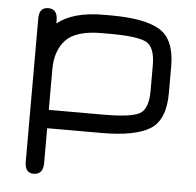

<svg xmlns="http://www.w3.org/2000/svg" viewBox="-48 -506 750 733"><g transform="rotate(5 327.0 -139.5)"><path d="M524.4 -273.4V-176.8C524.4 -129.9 513.3 -100.4 491.2 -88.4C469.1 -76.3 422.5 -70.3 351.6 -70.3H143.6V-226.6C143.6 -273.4 156.4 -310.7 182.1 -338.4C207.8 -366 253.9 -379.9 320.3 -379.9H348.6C420.9 -379.9 468.3 -373.9 490.7 -361.8C513.2 -349.8 524.4 -320.3 524.4 -273.4ZM594.7 -173.8V-276.4C594.7 -344.7 575.5 -390.8 537.1 -414.6C498.7 -438.3 435.9 -450.2 348.6 -450.2H320.3C242.8 -450.2 183.9 -433.9 143.6 -401.4V-413.1C143.6 -442.4 131.8 -457 108.4 -457C85 -457 73.2 -443.4 73.2 -416V133.8C73.2 163.1 84.3 177.7 106.4 177.7C131.2 177.7 143.6 163.1 143.6 133.8V0H351.6C437.5 0 499.5 -11.9 537.6 -35.6C575.7 -59.4 594.7 -105.5 594.7 -173.8Z"/></g></svg>

Font: Jura
Style: DemiBold
Weight: 600
Version: Version 2.5.1